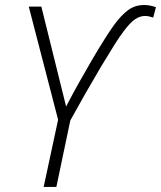

<svg xmlns="http://www.w3.org/2000/svg" viewBox="-20 -740 637 760"><path d="M152.8 0 210 -266.1 93.8 -713.9H143.6L241.7 -318.4Q264.2 -361.8 290.5 -409.2Q316.9 -456.5 343.3 -501.5Q369.6 -546.4 392.6 -582.8Q415.5 -619.1 430.7 -640.1Q459.5 -679.7 487.1 -700Q514.6 -720.2 550.8 -720.2Q564.9 -720.2 577.1 -717.3Q589.4 -714.4 597.2 -711.4L586.4 -670.4Q579.1 -672.9 571 -674.8Q563 -676.8 553.7 -676.8Q534.7 -676.8 515.4 -664.3Q496.1 -651.9 468.3 -614.7Q455.1 -597.7 432.4 -561.8Q409.7 -525.9 380.6 -477.3Q351.6 -428.7 320.1 -373.5Q288.6 -318.4 258.3 -263.2L203.1 0Z"/></svg>

Font: Open Sans Light
Style: Italic
Weight: 300
Italic angle: -12°
Designer: Monotype Design Team
Foundry: Monotype Imaging Inc.
Version: Version 3.003; ttfautohint (v1.8.4)